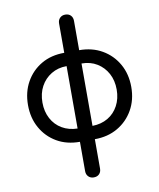

<svg xmlns="http://www.w3.org/2000/svg" viewBox="-105 -863 978 1179"><g transform="rotate(-10 383.5 -273.5)"><path d="M430 4V-79Q485 -80 526.5 -104.5Q568 -129 591.5 -173Q615 -217 615 -273Q615 -330 591.5 -373.5Q568 -417 526.5 -442.5Q485 -468 430 -468V-551Q511 -551 573 -515Q635 -479 670.5 -416.5Q706 -354 706 -273Q706 -193 670.5 -130.5Q635 -68 573 -32Q511 4 430 4ZM337 4Q255 4 193.5 -32Q132 -68 97 -130.5Q62 -193 62 -273Q62 -354 97 -416.5Q132 -479 193.5 -515Q255 -551 337 -551V-468Q283 -468 241 -442.5Q199 -417 175.5 -373.5Q152 -330 152 -273Q152 -217 175.5 -173Q199 -129 241 -104.5Q283 -80 337 -79ZM383 234Q363 234 350 221Q337 208 337 187V-734Q337 -755 350 -768Q363 -781 383 -781Q405 -781 417.5 -768Q430 -755 430 -734V187Q430 208 417.5 221Q405 234 383 234Z"/></g></svg>

Font: Comfortaa SemiBold
Style: Regular
Weight: 600
Designer: Johan Aakerlund
Foundry: Johan Aakerlund
Version: Version 3.104; ttfautohint (v1.8.1.43-b0c9)